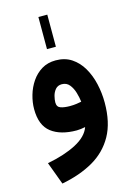

<svg xmlns="http://www.w3.org/2000/svg" viewBox="-137 -733 743 1069"><g transform="rotate(-15 234.5 -199.0)"><path d="M195.8 -479V-664.1H247.1V-479ZM429.2 -108.4Q429.2 5.9 387 81.5Q344.7 157.2 267.6 201.7Q190.4 246.1 85 266.1L36.6 135.7Q136.2 116.7 203.4 81.5Q270.5 46.4 288.6 -4.9Q276.4 -2.4 263.2 -0.7Q250 1 239.3 1Q146.5 1 93.3 -40Q40 -81.1 40 -174.8Q40 -213.9 51.8 -254.6Q63.5 -295.4 86.9 -329.8Q110.4 -364.3 145 -385.3Q179.7 -406.2 225.6 -406.2Q278.3 -406.2 316.7 -380.9Q355 -355.5 379.9 -313Q404.8 -270.5 417 -217.3Q429.2 -164.1 429.2 -108.4ZM237.3 -139.6Q258.3 -139.6 275.6 -142.1Q293 -144.5 304.2 -147Q301.3 -171.9 293 -200.2Q284.7 -228.5 268.3 -248.8Q252 -269 224.6 -269Q201.2 -269 187.7 -253.4Q174.3 -237.8 168.9 -216.8Q163.6 -195.8 163.6 -180.2Q163.6 -153.8 184.8 -146.7Q206.1 -139.6 237.3 -139.6Z"/></g></svg>

Font: Vazirmatn UI NL ExtraBold
Style: Regular
Weight: 800
Designer: Saber Rastikerdar
Foundry: Saber Rastikerdar
Version: Version 33.003